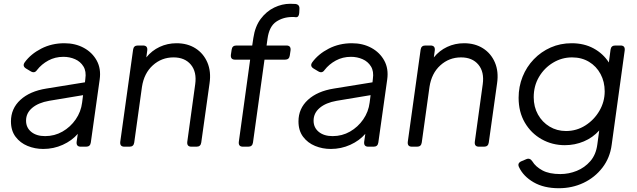

<svg xmlns="http://www.w3.org/2000/svg" viewBox="-20 -777 3373 1017"><path d="M209 12Q165 12 126 -4Q87 -20 62.5 -52.5Q38 -85 38 -134Q38 -202 88 -248Q138 -294 226 -308L430 -341L432 -359Q438 -399 422 -425Q406 -451 377.5 -463.5Q349 -476 316 -476Q272 -476 236 -456.5Q200 -437 176 -406Q163 -387 143 -399L118 -414Q97 -427 111 -447Q143 -491 198.5 -519.5Q254 -548 321 -548Q379 -548 424 -523.5Q469 -499 492.5 -456Q516 -413 508 -356L461 -22Q458 0 436 0H408Q383 0 386 -26L392 -68Q361 -32 312.5 -10Q264 12 209 12ZM118 -138Q118 -101 145.5 -78.5Q173 -56 219 -56Q269 -56 311 -80Q353 -104 381 -144.5Q409 -185 415 -234L420 -273L240 -243Q183 -233 150.5 -205.5Q118 -178 118 -138Z M639 0Q614 0 617 -26L685 -514Q688 -536 710 -536H737Q763 -536 760 -510L755 -473Q784 -509 825.5 -528.5Q867 -548 915 -548Q973 -548 1015.5 -521Q1058 -494 1078.5 -446Q1099 -398 1090 -336L1046 -22Q1043 0 1021 0H994Q969 0 972 -26L1014 -331Q1023 -396 991 -434.5Q959 -473 899 -473Q836 -473 789.5 -431Q743 -389 732 -317L691 -22Q688 0 666 0Z M1267 0Q1242 0 1245 -26L1305 -461H1225Q1200 -461 1203 -487L1207 -514Q1210 -536 1232 -536H1316L1322 -576Q1331 -637 1361 -677Q1391 -717 1432.5 -737Q1474 -757 1517 -757Q1524 -757 1531 -756.5Q1538 -756 1545 -756Q1568 -753 1566 -729L1565 -708Q1563 -684 1546 -686Q1541 -687 1536 -687Q1531 -687 1529 -687Q1480 -687 1443 -662Q1406 -637 1397 -572L1392 -536H1497Q1522 -536 1519 -510L1515 -483Q1512 -461 1490 -461H1381L1320 -22Q1317 0 1295 0Z M1732 12Q1688 12 1649 -4Q1610 -20 1585.5 -52.5Q1561 -85 1561 -134Q1561 -202 1611 -248Q1661 -294 1749 -308L1953 -341L1955 -359Q1961 -399 1945 -425Q1929 -451 1900.5 -463.5Q1872 -476 1839 -476Q1795 -476 1759 -456.5Q1723 -437 1699 -406Q1686 -387 1666 -399L1641 -414Q1620 -427 1634 -447Q1666 -491 1721.5 -519.5Q1777 -548 1844 -548Q1902 -548 1947 -523.5Q1992 -499 2015.5 -456Q2039 -413 2031 -356L1984 -22Q1981 0 1959 0H1931Q1906 0 1909 -26L1915 -68Q1884 -32 1835.5 -10Q1787 12 1732 12ZM1641 -138Q1641 -101 1668.5 -78.5Q1696 -56 1742 -56Q1792 -56 1834 -80Q1876 -104 1904 -144.5Q1932 -185 1938 -234L1943 -273L1763 -243Q1706 -233 1673.5 -205.5Q1641 -178 1641 -138Z M2162 0Q2137 0 2140 -26L2208 -514Q2211 -536 2233 -536H2260Q2286 -536 2283 -510L2278 -473Q2307 -509 2348.5 -528.5Q2390 -548 2438 -548Q2496 -548 2538.5 -521Q2581 -494 2601.5 -446Q2622 -398 2613 -336L2569 -22Q2566 0 2544 0H2517Q2492 0 2495 -26L2537 -331Q2546 -396 2514 -434.5Q2482 -473 2422 -473Q2359 -473 2312.5 -431Q2266 -389 2255 -317L2214 -22Q2211 0 2189 0Z M2940 220Q2861 220 2806.5 188.5Q2752 157 2729 108Q2719 87 2742 77L2768 66Q2787 58 2800 78Q2817 106 2853 125.5Q2889 145 2948 145Q2993 145 3035 128Q3077 111 3107 76.5Q3137 42 3144 -12L3154 -86Q3120 -48 3072.5 -28Q3025 -8 2972 -8Q2905 -8 2849 -39.5Q2793 -71 2760 -127.5Q2727 -184 2727 -259Q2727 -318 2748 -370.5Q2769 -423 2807.5 -463Q2846 -503 2897 -525.5Q2948 -548 3008 -548Q3074 -548 3124.5 -520.5Q3175 -493 3205 -446L3214 -514Q3217 -536 3239 -536H3267Q3292 -536 3289 -510L3220 -10Q3211 59 3171 111Q3131 163 3071 191.5Q3011 220 2940 220ZM2978 -83Q3034 -83 3080.5 -112.5Q3127 -142 3155 -190Q3183 -238 3183 -293Q3183 -344 3161 -385Q3139 -426 3100 -449.5Q3061 -473 3010 -473Q2956 -473 2909.5 -445Q2863 -417 2835 -369.5Q2807 -322 2807 -262Q2807 -211 2829.5 -170.5Q2852 -130 2891 -106.5Q2930 -83 2978 -83Z"/></svg>

Font: Pitagon Sans Text
Style: Italic
Weight: 400
Italic angle: -8°
Designer: Travis Tran
Foundry: Pitagon
Version: Version 1.001; ttfautohint (v1.8.4.7-5d5b);gftools[0.9.26]